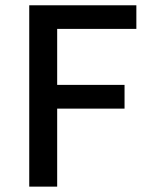

<svg xmlns="http://www.w3.org/2000/svg" viewBox="-20 -695 558 715"><path d="M88.9 0V-675.3H487.8V-587.4H192.9V-378.9H443.8V-290.5H192.9V0Z"/></svg>

Font: Akatab SemiBold
Style: Regular
Weight: 600
Designer: SIL Global
Foundry: SIL Global
Version: Version 4.100